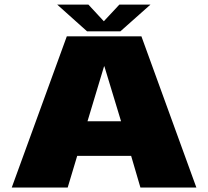

<svg xmlns="http://www.w3.org/2000/svg" viewBox="-20 -838 929 858"><path d="M32.5 0H282.5L325 -141.5H566L607.5 0H857.5L612 -675.5H278.5ZM371 -296 445 -541.5H446.5L521 -296ZM369 -698H518L652.5 -817.5H513.5L444 -743L375 -817.5H235.5Z"/></svg>

Font: Anybody SemiExpanded Black
Style: Regular
Weight: 900
Width: 6
Version: Version 1.113;gftools[0.9.25]